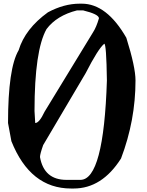

<svg xmlns="http://www.w3.org/2000/svg" viewBox="-20 -1032 812 1062"><path d="M420.9 -1011.7Q334 -1011.7 245.1 -963.9Q119.1 -873 83 -753.9Q24.4 -654.3 24.4 -351.6L43 -251Q147.5 10.7 373 10.7H387.7Q543.9 10.7 649.4 -155.3Q729.5 -366.2 729.5 -586.9Q729.5 -661.1 678.7 -823.2Q570.3 -1011.7 432.6 -1011.7ZM170.9 -418Q170.9 -752.9 237.3 -871.1Q293.9 -946.3 406.2 -974.6H439.5Q527.3 -953.1 527.3 -930.7Q512.7 -880.9 494.1 -852.5L226.6 -414.1Q197.3 -351.6 174.8 -351.6ZM218.8 -229.5 454.1 -627.9Q522.5 -761.7 556.6 -790Q568.4 -790 571.3 -586.9Q553.7 -37.1 424.8 -37.1H347.7Q223.6 -37.1 201.2 -163.1Q201.2 -179.7 218.8 -229.5Z"/></svg>

Font: Elementary Gothic 
Style: Regular
Weight: 400
Designer: Bill Roach / W.K. Roach
Version: Version 1.00 April 18, 2012, initial release